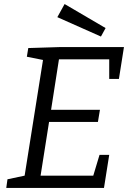

<svg xmlns="http://www.w3.org/2000/svg" viewBox="-20 -931 646 951"><path d="M473 -164H521L495 0H11L17 -43L102 -61L193 -634L113 -650L120 -693L282 -698H594L569 -540H521V-637H272L233 -387H475L465 -327H223L181 -61H442ZM480 -750 264 -846 300 -911 503 -792Z"/></svg>

Font: Bitter
Style: Italic
Weight: 400
Italic angle: -9°
Designer: Sol Matas, and Bitter project Authors
Foundry: Sol Matas
Version: Version 2.001